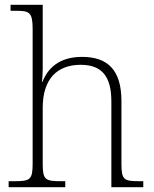

<svg xmlns="http://www.w3.org/2000/svg" viewBox="-20 -780 643 800"><path d="M16 0H252V-25H236C169 -25 158 -30 158 -97V-331C158 -452 219 -510 316 -510C406 -510 444 -460 444 -357V0H577V-25H563C496 -25 486 -30 486 -98V-359C486 -489 428 -543 322 -543C224 -543 178 -493 157 -439H155C156 -449 158 -473 158 -494V-760H24V-735H46C102 -735 116 -730 116 -659V-98C116 -30 105 -25 38 -25H16Z"/></svg>

Font: Noto Serif Devanagari ExtraLight
Style: Regular
Weight: 200
Designer: Universal Thirst, Indian Type Foundry and the Monotype Design Team
Foundry: Monotype Imaging Inc.
Version: Version 2.004